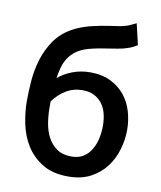

<svg xmlns="http://www.w3.org/2000/svg" viewBox="-84 -803 739 882"><g transform="rotate(10 285.5 -362.0)"><path d="M292 -81Q326 -81 348.5 -95.5Q371 -110 385 -134Q399 -158 405 -187Q411 -216 411 -245Q411 -274 404.5 -300.5Q398 -327 383.5 -346.5Q369 -366 346.5 -378Q324 -390 291 -390Q248 -390 214 -369Q180 -348 155 -314V-282Q155 -248 161 -212Q167 -176 182.5 -147Q198 -118 224.5 -99.5Q251 -81 292 -81ZM505 -638 497 -633Q484 -625 470 -620Q456 -615 442 -611Q428 -608 414 -605.5Q400 -603 386 -601Q360 -597 334 -592.5Q308 -588 283 -581Q251 -572 229.5 -556.5Q208 -541 194.5 -521Q181 -501 174 -476.5Q167 -452 163 -424Q193 -449 231 -463Q269 -477 311 -477Q367 -477 407.5 -457Q448 -437 474 -404.5Q500 -372 512 -330Q524 -288 524 -245Q524 -200 510.5 -154Q497 -108 469 -71Q441 -34 397.5 -11Q354 12 293 12Q221 12 173 -17.5Q125 -47 97 -92.5Q69 -138 58 -192.5Q47 -247 47 -297Q47 -342 51 -392.5Q55 -443 70 -492Q85 -541 114 -583.5Q143 -626 193 -654Q232 -675 277 -686Q322 -697 365 -703Q380 -705 392.5 -707Q405 -709 417 -711Q429 -714 440.5 -717.5Q452 -721 465 -728L482 -736Z"/></g></svg>

Font: Codetta
Style: Bold
Weight: 700
Designer: Ulrich Proeller
Foundry: PROSA GmbH
Version: Version 2.00;September 29, 2018;FontCreator 11.5.0.2427 64-b